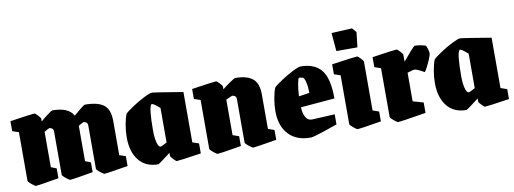

<svg xmlns="http://www.w3.org/2000/svg" viewBox="-57 -984 3508 1310"><g transform="rotate(-10 1697.0 -328.5)"><path d="M54 -31V-368L10 -383V-452Q163 -475 180 -475Q185 -475 202.5 -456.5Q220 -438 220 -432V-413Q245 -435 272 -455Q299 -475 304 -475Q416 -475 449 -413Q521 -475 529 -475Q618 -475 659.5 -443.5Q701 -412 701 -332V-95L744 -80V-12Q595 13 581 13Q574 13 551 -5.5Q528 -24 528 -31V-330Q528 -346 519 -352.5Q510 -359 500 -359Q496 -359 464 -340V-95L502 -80V-12Q358 13 344 13Q337 13 314 -5.5Q291 -24 291 -31V-330Q291 -346 282 -352.5Q273 -359 263 -359Q259 -359 227 -340V-95L265 -80V-12Q121 13 106 13Q99 13 76.5 -5.5Q54 -24 54 -31Z M772 -205Q772 -248 780 -292.5Q788 -337 799 -364Q813 -379 854.5 -406.5Q896 -434 937.5 -455Q979 -476 994 -476Q1009 -476 1207 -443V-94L1251 -79V-10Q1098 13 1081 13Q1076 13 1058.5 -5.5Q1041 -24 1041 -30V-51Q1018 -33 987 -10Q956 13 953 13Q866 13 819 -46Q772 -105 772 -205ZM1034 -124V-363Q986 -405 978 -399Q957 -384 957 -220Q957 -173 965.5 -138Q974 -103 990 -103Q996 -103 1034 -124Z M1313 -31V-369L1269 -384V-453Q1422 -476 1439 -476Q1444 -476 1461.5 -457.5Q1479 -439 1479 -433V-414Q1504 -434 1534.5 -455Q1565 -476 1571 -476Q1651 -476 1691 -444Q1731 -412 1731 -333V-95L1774 -80V-12Q1625 13 1611 13Q1604 13 1581 -5.5Q1558 -24 1558 -31V-331Q1558 -347 1549 -353.5Q1540 -360 1530 -360Q1526 -360 1486 -341V-95L1529 -80V-12Q1381 13 1365 13Q1358 13 1335.5 -5.5Q1313 -24 1313 -31Z M1802 -204Q1802 -247 1810 -292Q1818 -337 1829 -364Q1843 -379 1884.5 -406.5Q1926 -434 1967.5 -455Q2009 -476 2024 -476Q2120 -476 2167 -418.5Q2214 -361 2214 -221L1979 -201Q1979 -163 1994 -134.5Q2009 -106 2037 -106L2197 -114V-44Q2162 -31 2093.5 -8.5Q2025 14 2009 14Q1909 14 1855.5 -45Q1802 -104 1802 -204ZM2052 -288Q2052 -329 2045 -359.5Q2038 -390 2028 -397Q2024 -399 2014.5 -400.5Q2005 -402 2001 -402Q1995 -402 1988 -366Q1981 -330 1978 -277Z M2283 -31V-369L2239 -384V-453Q2399 -476 2416 -476Q2421 -476 2438.5 -457.5Q2456 -439 2456 -433V-95L2499 -80V-12Q2351 13 2335 13Q2328 13 2305.5 -5.5Q2283 -24 2283 -31ZM2272 -664 2415 -671 2441 -641 2429 -537H2283Z M2563 -31V-369L2519 -384V-453Q2672 -476 2689 -476Q2694 -476 2711.5 -457.5Q2729 -439 2729 -433V-385Q2755 -417 2783 -448.5Q2811 -480 2816 -480Q2850 -480 2892 -467Q2893 -464 2900 -446Q2907 -428 2907 -412Q2907 -401 2895 -372Q2883 -343 2869 -317Q2855 -291 2852 -291Q2801 -320 2785 -320Q2778 -320 2736 -307V-109L2809 -88V-16Q2634 13 2615 13Q2608 13 2585.5 -5.5Q2563 -24 2563 -31Z M2907 -205Q2907 -248 2915 -292.5Q2923 -337 2934 -364Q2948 -379 2989.5 -406.5Q3031 -434 3072.5 -455Q3114 -476 3129 -476Q3144 -476 3342 -443V-94L3386 -79V-10Q3233 13 3216 13Q3211 13 3193.5 -5.5Q3176 -24 3176 -30V-51Q3153 -33 3122 -10Q3091 13 3088 13Q3001 13 2954 -46Q2907 -105 2907 -205ZM3169 -124V-363Q3121 -405 3113 -399Q3092 -384 3092 -220Q3092 -173 3100.5 -138Q3109 -103 3125 -103Q3131 -103 3169 -124Z"/></g></svg>

Font: Grenze Black
Style: Regular
Weight: 900
Designer: Renata Polastri
Foundry: Omnibus-Type
Version: Version 1.002; ttfautohint (v1.8)